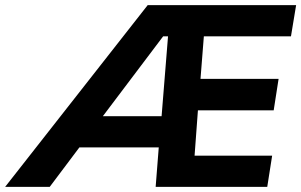

<svg xmlns="http://www.w3.org/2000/svg" viewBox="-91 -725 1169 745"><path d="M0 0ZM-71 0 482 -705H1058L1038 -584H700L687 -419H990L971 -297H677L664 -121H965L946 0H513L525 -153H217L102 0ZM542 -584 308 -274H536L561 -584Z"/></svg>

Font: Winston
Style: Bold Italic
Weight: 700
Italic angle: -9°
Designer: Original fonts by Vernon Adams / Changes by Cristiano Sobral
Foundry: Original fonts by Vernon Adams / Changes by Cristiano Sobral
Version: Version 2.503;July 17, 2020;FontCreator 13.0.0.2655 64-bit